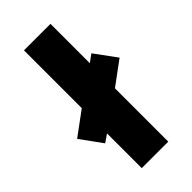

<svg xmlns="http://www.w3.org/2000/svg" viewBox="-263 -818 876 876"><g transform="rotate(-45 175.5 -380.0)"><path d="M90 0V-224L52 -198L-24 -303L90 -387V-760H261V-506L298 -533L375 -428L261 -344V0Z"/></g></svg>

Font: Noto Sans Malayalam Condensed Black
Style: Regular
Weight: 900
Width: 3
Designer: Jelle Bosma - Monotype Design Team
Foundry: Monotype Imaging Inc.
Version: Version 2.104; ttfautohint (v1.8.4.7-5d5b)